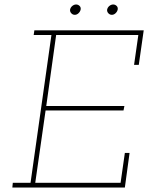

<svg xmlns="http://www.w3.org/2000/svg" viewBox="-20 -835 660 855"><path d="M37 -21 35 0H536L557 -154H536L517 -21H137L183 -343H530L534 -363H186L230 -679H596L577 -546H598L620 -700H133L130 -679H209L116 -21ZM457 -792Q456 -783 462.5 -776Q469 -769 478 -769Q487 -769 494.5 -776Q502 -783 504 -792Q506 -802 499.5 -808.5Q493 -815 484 -815Q475 -815 467 -808.5Q459 -802 457 -792ZM292 -792Q291 -783 297.5 -776Q304 -769 313 -769Q322 -769 329.5 -776Q337 -783 339 -792Q341 -802 334.5 -808.5Q328 -815 319 -815Q310 -815 302 -808.5Q294 -802 292 -792Z"/></svg>

Font: Josefin Slab ExtraLight
Style: Italic
Weight: 250
Italic angle: -12°
Designer: Santiago Orozco
Foundry: Typemade
Version: Version 2.100